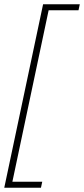

<svg xmlns="http://www.w3.org/2000/svg" viewBox="-39 -770 394 900"><path d="M335 -750H163L-19 110H153L159 82H19L189 -722H329Z"/></svg>

Font: Geist Thin
Style: Italic
Weight: 100
Italic angle: -12°
Designer: Basement.studio, Andrés Briganti, Mateo Zaragoza
Foundry: Basement.studio, Vercel, Andrés Briganti, Guido Ferreyra, Mateo Zaragoza
Version: Version 1.500